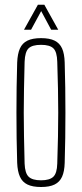

<svg xmlns="http://www.w3.org/2000/svg" viewBox="-20 -762 336 788"><path d="M148.5 5.5Q113.5 5.5 92.5 -4.8Q71.5 -15 61.8 -36.8Q52 -58.5 50.5 -93.5Q49 -144 48.2 -195.8Q47.5 -247.5 47.5 -299.5Q47.5 -351.5 48.2 -403.2Q49 -455 50.5 -505.5Q52 -541.5 61.8 -563.2Q71.5 -585 92.5 -595.2Q113.5 -605.5 148.5 -605.5Q183.5 -605.5 204.2 -595.2Q225 -585 234.8 -563.2Q244.5 -541.5 245.5 -505.5Q247 -455 247.8 -403.2Q248.5 -351.5 248.5 -299.8Q248.5 -248 247.8 -196.2Q247 -144.5 245.5 -93.5Q244.5 -58.5 234.8 -36.8Q225 -15 204.2 -4.8Q183.5 5.5 148.5 5.5ZM148.5 -22Q183.5 -22 198.8 -36.5Q214 -51 215 -90.5Q217 -151.5 218 -202Q219 -252.5 219 -299.8Q219 -347 218 -397.2Q217 -447.5 215 -508.5Q214 -549 199.2 -563.5Q184.5 -578 148.5 -578Q112 -578 97.2 -563.5Q82.5 -549 81 -508.5Q79.5 -447.5 78.5 -397.2Q77.5 -347 77.5 -299.8Q77.5 -252.5 78.5 -202Q79.5 -151.5 81 -90.5Q82.5 -51 97.8 -36.5Q113 -22 148.5 -22ZM78.5 -640 135.5 -742.5H162L219 -640H190L149 -716.5L107.5 -640Z"/></svg>

Font: Big Shoulders Display ExtraLight
Style: Regular
Weight: 250
Designer: Patric King
Foundry: XO Type Co
Version: Version 2.002